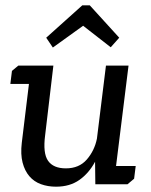

<svg xmlns="http://www.w3.org/2000/svg" viewBox="-20 -694 568 723"><path d="M491 -69 485 -21 460 0H339L338 -85Q315 -42 279 -16.5Q243 9 191 9Q160 9 134 -0.5Q108 -10 90.5 -30.5Q73 -51 65 -82Q57 -113 62 -156L89 -378H19L25 -427L49 -447H181L150 -185Q141 -117 161 -88.5Q181 -60 228 -60Q278 -60 307 -93.5Q336 -127 345 -172L379 -447H464L417 -69ZM429 -552 397 -516 293 -597 179 -515 154 -552 290 -674H318Z"/></svg>

Font: Zilla Slab Medium
Style: Regular
Weight: 500
Designer: Typotheque.com
Foundry: Typotheque type foundry
Version: Version 1.1; 2017